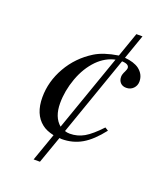

<svg xmlns="http://www.w3.org/2000/svg" viewBox="-131 -650 762 883"><g transform="rotate(20 250.0 -208.5)"><path d="M414 -560 372 -440Q417 -436 442 -418Q472 -395 472 -360Q472 -340 458.5 -326Q445 -312 424 -312Q406 -312 395.5 -323Q385 -334 385 -352Q385 -364 394 -381Q400 -394 400 -399Q400 -419 365 -420L228 -29Q239 -25 252 -25Q290 -25 322 -43.5Q354 -62 397 -108L413 -98Q368 -40 324 -14.5Q280 11 226 11Q220 11 215 10L168 143H137L185 7Q148 -1 127 -18Q77 -57 77 -140Q77 -217 117.5 -288Q158 -359 229 -403Q271 -429 342 -440L384 -560ZM202 -41 334 -417Q287 -407 249 -369Q208 -327 185.5 -265Q163 -203 163 -142Q163 -74 202 -41Z"/></g></svg>

Font: STIX MathJax Latin
Style: Italic
Weight: 400
Italic angle: -16.33°
Designer: MicroPress Inc., with final additions and corrections provided by Coen Hoffman, Elsevier (retired)
Version: Version 1.1.1